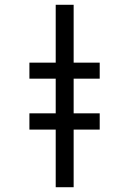

<svg xmlns="http://www.w3.org/2000/svg" viewBox="-20 -783 540 803"><path d="M213 0H288V-241H397V-309H288V-454H397V-521H288V-763H213V-521H103V-454H213V-309H103V-241H213Z"/></svg>

Font: Noto Sans Mono ExtraCondensed
Style: Regular
Weight: 400
Width: 2
Designer: Monotype Design Team
Foundry: Monotype Imaging Inc.
Version: Version 2.014